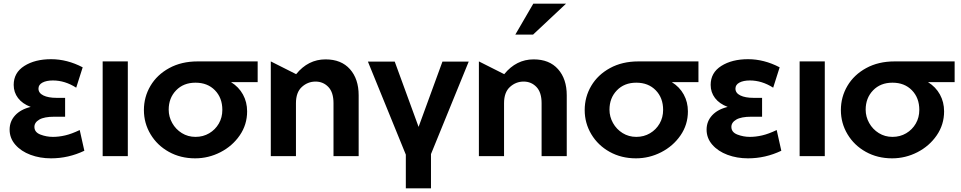

<svg xmlns="http://www.w3.org/2000/svg" viewBox="-20 -844 5193 1038"><path d="M266 -104Q298 -104 332.5 -112Q367 -120 411 -141L436 -29Q350 12 256 12Q196 12 145 -7Q94 -26 63 -61.5Q32 -97 32 -143Q32 -188 62 -220.5Q92 -253 146 -266Q101 -283 77.5 -314Q54 -345 54 -385Q54 -451 111.5 -487.5Q169 -524 256 -524Q343 -524 427 -480L392 -370Q331 -409 266 -409Q231 -409 209.5 -397.5Q188 -386 188 -365Q188 -341 214.5 -328Q241 -315 286 -315H332V-213H274Q219 -213 192.5 -197.5Q166 -182 166 -158Q166 -129 198.5 -116.5Q231 -104 266 -104Z M671 -512H535V0H671Z M1316 -242Q1316 -170 1276 -112Q1236 -54 1171.5 -21Q1107 12 1035 12Q956 12 893 -23Q830 -58 794 -118Q758 -178 758 -249Q758 -320 793.5 -380Q829 -440 895 -476Q961 -512 1048 -512H1373V-400H1229Q1271 -374 1293.5 -333Q1316 -292 1316 -242ZM1182 -250Q1182 -315 1142 -356Q1102 -397 1037 -397Q972 -397 932 -355.5Q892 -314 892 -251Q892 -213 911 -179Q930 -145 963 -124.5Q996 -104 1037 -104Q1078 -104 1111 -123.5Q1144 -143 1163 -176Q1182 -209 1182 -250Z M1740 -523Q1646 -523 1581 -443L1444 -512V0H1580V-286Q1580 -345 1612 -374Q1644 -403 1686 -403Q1727 -403 1755 -374Q1783 -345 1783 -286V0H1919V-329Q1919 -417 1872 -470Q1825 -523 1740 -523Z M2310 -11 2514 -511H2372L2243 -158L2114 -511H1969L2174 -8V174H2310Z M2865 -523Q2771 -523 2706 -443L2569 -512V0H2705V-286Q2705 -345 2737 -374Q2769 -403 2811 -403Q2852 -403 2880 -374Q2908 -345 2908 -286V0H3044V-329Q3044 -417 2997 -470Q2950 -523 2865 -523ZM2766 -657H2862L3040 -824H2863Z M3699 -242Q3699 -170 3659 -112Q3619 -54 3554.5 -21Q3490 12 3418 12Q3339 12 3276 -23Q3213 -58 3177 -118Q3141 -178 3141 -249Q3141 -320 3176.5 -380Q3212 -440 3278 -476Q3344 -512 3431 -512H3756V-400H3612Q3654 -374 3676.5 -333Q3699 -292 3699 -242ZM3565 -250Q3565 -315 3525 -356Q3485 -397 3420 -397Q3355 -397 3315 -355.5Q3275 -314 3275 -251Q3275 -213 3294 -179Q3313 -145 3346 -124.5Q3379 -104 3420 -104Q3461 -104 3494 -123.5Q3527 -143 3546 -176Q3565 -209 3565 -250Z M4034 -104Q4066 -104 4100.5 -112Q4135 -120 4179 -141L4204 -29Q4118 12 4024 12Q3964 12 3913 -7Q3862 -26 3831 -61.5Q3800 -97 3800 -143Q3800 -188 3830 -220.5Q3860 -253 3914 -266Q3869 -283 3845.5 -314Q3822 -345 3822 -385Q3822 -451 3879.5 -487.5Q3937 -524 4024 -524Q4111 -524 4195 -480L4160 -370Q4099 -409 4034 -409Q3999 -409 3977.5 -397.5Q3956 -386 3956 -365Q3956 -341 3982.5 -328Q4009 -315 4054 -315H4100V-213H4042Q3987 -213 3960.5 -197.5Q3934 -182 3934 -158Q3934 -129 3966.5 -116.5Q3999 -104 4034 -104Z M4439 -512H4303V0H4439Z M5084 -242Q5084 -170 5044 -112Q5004 -54 4939.5 -21Q4875 12 4803 12Q4724 12 4661 -23Q4598 -58 4562 -118Q4526 -178 4526 -249Q4526 -320 4561.5 -380Q4597 -440 4663 -476Q4729 -512 4816 -512H5141V-400H4997Q5039 -374 5061.5 -333Q5084 -292 5084 -242ZM4950 -250Q4950 -315 4910 -356Q4870 -397 4805 -397Q4740 -397 4700 -355.5Q4660 -314 4660 -251Q4660 -213 4679 -179Q4698 -145 4731 -124.5Q4764 -104 4805 -104Q4846 -104 4879 -123.5Q4912 -143 4931 -176Q4950 -209 4950 -250Z"/></svg>

Font: Geom SemiBold
Style: Bold
Weight: 600
Version: Version 1.102